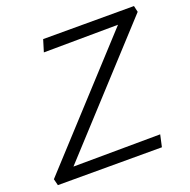

<svg xmlns="http://www.w3.org/2000/svg" viewBox="-119 -773 877 888"><g transform="rotate(-20 319.5 -329.0)"><path d="M10 -32 533 -602 167 -599 185 -658H632L639 -627L115 -56L543 -59L530 0H18Z"/></g></svg>

Font: LXGW Bright GB
Style: Italic
Weight: 400
Italic angle: -12°
Designer: Christian Thalmann (Catharsis Fonts)
Foundry: LXGW / Christian Thalmann (Catharsis Fonts) / Fontworks Inc.
Version: Version 5.510